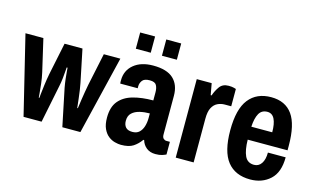

<svg xmlns="http://www.w3.org/2000/svg" viewBox="-88 -977 2045 1243"><g transform="rotate(15 934.5 -355.5)"><path d="M129 0 1 -526H121L171 -310Q179 -275 183.5 -236.5Q188 -198 190 -171.5Q192 -145 192 -145H196Q196 -145 198.5 -170.5Q201 -196 206 -234Q211 -272 218 -309L263 -526H383L428 -308Q432 -289 436 -261.5Q440 -234 443 -207.5Q446 -181 448 -163Q450 -145 450 -145H454Q454 -145 456.5 -162Q459 -179 462.5 -204.5Q466 -230 471 -258Q476 -286 480 -308L526 -526H637L510 0H389L337 -251Q332 -278 328.5 -308Q325 -338 323.5 -359.5Q322 -381 322 -381H316Q316 -381 314.5 -360Q313 -339 310 -309Q307 -279 301 -252L250 0Z M784 12Q766 12 743 6Q720 0 699.5 -16Q679 -32 665.5 -61Q652 -90 652 -136Q652 -207 685.5 -247Q719 -287 778 -303.5Q837 -320 913 -320V-375Q913 -402 903 -421Q893 -440 858 -440Q821 -440 808 -422Q795 -404 795 -385V-370H678Q677 -375 677 -380Q677 -385 677 -392Q677 -458 725.5 -498Q774 -538 855 -538Q947 -538 990.5 -497.5Q1034 -457 1034 -383V-124Q1034 -105 1043 -97Q1052 -89 1062 -89H1086V-4Q1076 1 1059 6.5Q1042 12 1015 12Q979 12 955 -7Q931 -26 922 -57H917Q895 -26 866 -7Q837 12 784 12ZM834 -88Q863 -88 880 -104Q897 -120 905 -146Q913 -172 913 -203V-233Q878 -233 846.5 -225.5Q815 -218 795 -199.5Q775 -181 775 -147Q775 -120 789 -104Q803 -88 834 -88ZM892 -614V-723H992V-614ZM717 -614V-723H817V-614Z M1149 0V-526H1249L1263 -449H1269Q1280 -482 1300 -510Q1320 -538 1360 -538Q1383 -538 1396.5 -534Q1410 -530 1410 -530V-414H1367Q1341 -414 1318.5 -403Q1296 -392 1282.5 -366Q1269 -340 1269 -293V0Z M1650 12Q1549 12 1496.5 -54.5Q1444 -121 1444 -263Q1444 -405 1496.5 -471.5Q1549 -538 1646 -538Q1741 -538 1788.5 -471.5Q1836 -405 1836 -263V-233H1569Q1570 -163 1588 -124.5Q1606 -86 1650 -86Q1681 -86 1699 -112.5Q1717 -139 1717 -186H1836Q1836 -85 1783 -36.5Q1730 12 1650 12ZM1570 -320H1710Q1710 -377 1694.5 -408.5Q1679 -440 1646 -440Q1608 -440 1590.5 -408.5Q1573 -377 1570 -320Z"/></g></svg>

Font: Archivo Narrow
Style: Bold
Weight: 700
Designer: Hector Gatti
Foundry: Omnibus-Type
Version: Version 3.002